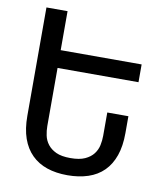

<svg xmlns="http://www.w3.org/2000/svg" viewBox="-83 -799 768 883"><g transform="rotate(10 301.0 -357.5)"><path d="M291 14.2Q237.3 14.2 195.1 -0.2Q152.8 -14.6 123.5 -43.9Q93.8 -73.2 78.1 -117.7Q62.5 -162.1 62.5 -223.1V-729H161.1V-546.9H539.1V-463.9H161.1V-192.9Q161.1 -170.9 165.8 -148.7Q170.4 -126.5 184.6 -107.9Q198.7 -89.4 223.9 -77.6Q249 -65.9 291 -65.9Q333 -65.9 358.6 -77.6Q384.3 -89.4 398.4 -107.9Q412.6 -126.5 417.2 -148.7Q421.9 -170.9 421.9 -192.9V-301.8H520.5V-223.1Q520.5 -162.1 504.9 -117.7Q489.3 -73.2 460 -43.9Q430.2 -14.2 387.2 0Q344.2 14.2 291 14.2Z"/></g></svg>

Font: Hack
Style: Regular
Weight: 400
Monospace: yes
Designer: Christopher Simpkins
Foundry: Christopher Simpkins
Version: Version 2.019; ttfautohint (v1.4.1) -l 4 -r 80 -G 350 -x 0 -